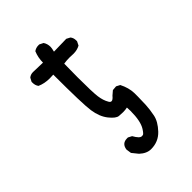

<svg xmlns="http://www.w3.org/2000/svg" viewBox="-220 -714 940 940"><g transform="rotate(-45 250.0 -244.0)"><path d="M257 131Q227 131 199 105L174 74L170 47Q175 10 211 10H217L236 20Q255 54 269 54Q270 54 276.5 53.5Q283 53 297 31Q318 -2 318 -73L317 -97Q303 -94 288 -94Q279 -94 260.5 -95.5Q242 -97 216.5 -129Q191 -161 183.5 -212Q176 -263 176 -466L151 -465Q115 -465 86 -478Q76 -491 76 -510V-516L86 -535Q98 -545 115 -545L182 -543Q182 -578 195 -609Q209 -619 226 -619H232L252 -609Q263 -593 263 -571Q263 -563 258 -543L345 -545L364 -535Q374 -523 374 -505V-499L364 -479Q344 -468 319 -468L291 -469Q271 -469 252 -466L251 -372Q251 -269 255.5 -236.5Q260 -204 273 -182Q278 -172 286 -172Q295 -172 308 -188L329 -206L353 -208L372 -198Q392 -159 393 -121V-96Q393 -71 391.5 -41Q390 -11 383 24Q376 59 342 95Q308 131 257 131Z"/></g></svg>

Font: Xiaolai SC
Style: Regular
Weight: 400
Designer: Nozomi Seto 瀬戸のぞみ
Version: Version 3.11;December 4, 2020;FontCreator 13.0.0.2613 64-bit